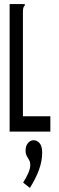

<svg xmlns="http://www.w3.org/2000/svg" viewBox="-20 -643 290 938"><path d="M27 -623H101V-616Q95 -610 93.5 -603Q92 -596 92 -579V-75H226V0H27ZM126 275 93 249Q108 226 118 203Q128 180 128 162Q128 149 122.5 139.5Q117 130 111 119.5Q105 109 105 92Q105 69 117 55.5Q129 42 144 42Q160 42 173 56Q186 70 186 103Q186 144 170.5 186.5Q155 229 126 275Z"/></svg>

Font: Inconsolata UltraCondensed SemiBold
Style: Regular
Weight: 600
Width: 1
Monospace: yes
Designer: Raph Levien, Cyreal, Brenton Simpson
Foundry: Raph Levien, Cyreal, Google
Version: Version 3.001; ttfautohint (v1.8.2.53-6de2)